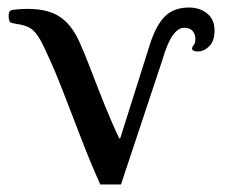

<svg xmlns="http://www.w3.org/2000/svg" viewBox="-20 -481 603 511"><path d="M483 -461Q512 -461 531.5 -445Q551 -429 551 -400Q551 -372 537 -358Q523 -344 506 -344Q493 -344 491 -351Q491 -356 495.5 -361Q500 -366 500 -378Q500 -389 493 -398Q486 -407 470 -407Q454 -407 439.5 -386.5Q425 -366 412 -321L302 10H247Q222 -45 197 -110Q172 -175 148 -237Q124 -299 102 -345Q86 -382 71 -397.5Q56 -413 26 -417Q13 -419 8.5 -421Q4 -423 3 -436Q2 -453 12.5 -454.5Q23 -456 38 -457Q100 -460 135 -439Q170 -418 192 -368Q206 -337 223.5 -291Q241 -245 260 -198Q279 -151 297 -113H300L379 -363Q395 -413 418.5 -437Q442 -461 483 -461Z"/></svg>

Font: Alice
Style: Regular
Weight: 400
Designer: Ksenia Yerulevich
Foundry: Cyreal (http://www.cyreal.org/)
Version: Version 2.003; ttfautohint (v1.8.3)